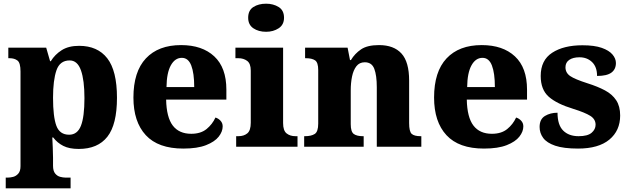

<svg xmlns="http://www.w3.org/2000/svg" viewBox="-20 -794 3403 1039"><path d="M11 225V167H24Q36 167 51.5 163Q67 159 79 145.5Q91 132 91 105V-407Q91 -454 74.5 -466.5Q58 -479 32 -479H25V-536H230L251 -463H255Q277 -499 314 -522.5Q351 -546 408 -546Q508 -546 560.5 -478.5Q613 -411 613 -265Q613 -120 561 -54Q509 12 406 12Q355 12 322.5 -4.5Q290 -21 268 -50H263Q264 -24 265.5 4Q267 32 267 60V103Q267 131 278.5 145Q290 159 306 163Q322 167 333 167H362V225ZM354 -65Q399 -65 418 -113.5Q437 -162 437 -263Q437 -360 418 -413.5Q399 -467 357 -467Q304 -467 285.5 -413.5Q267 -360 267 -265Q267 -162 285 -113.5Q303 -65 354 -65Z M972 10Q836 10 769 -62.5Q702 -135 702 -266Q702 -406 769.5 -478Q837 -550 960 -550Q1074 -550 1139.5 -489Q1205 -428 1205 -309V-255H879Q881 -159 915 -114.5Q949 -70 1015 -70Q1066 -70 1097.5 -95.5Q1129 -121 1146 -158Q1162 -153 1173.5 -140.5Q1185 -128 1185 -110Q1185 -82 1163.5 -54.5Q1142 -27 1095 -8.5Q1048 10 972 10ZM1031 -323Q1031 -398 1015 -439.5Q999 -481 964 -481Q927 -481 904.5 -440.5Q882 -400 881 -323Z M1420 -622Q1379 -622 1351 -641Q1323 -660 1323 -698Q1323 -738 1351 -756Q1379 -774 1420 -774Q1459 -774 1488 -756Q1517 -738 1517 -698Q1517 -660 1488 -641Q1459 -622 1420 -622ZM1258 0V-57H1270Q1300 -57 1318.5 -72.5Q1337 -88 1337 -130V-412Q1337 -450 1317.5 -464.5Q1298 -479 1270 -479H1254V-536H1512V-128Q1512 -87 1531 -72Q1550 -57 1579 -57H1590V0Z M1626 0V-57H1630Q1664 -57 1683 -69Q1702 -81 1702 -125V-415Q1702 -456 1685 -467.5Q1668 -479 1635 -479H1631V-536H1861L1874 -469H1879Q1900 -504 1934 -527Q1968 -550 2031 -550Q2111 -550 2152.5 -504.5Q2194 -459 2194 -358V-128Q2194 -82 2208 -69.5Q2222 -57 2256 -57H2260V0H2019V-322Q2019 -386 2005.5 -421.5Q1992 -457 1954 -457Q1925 -457 1908.5 -435.5Q1892 -414 1885 -379.5Q1878 -345 1878 -305V-122Q1878 -81 1894.5 -69Q1911 -57 1944 -57H1948V0Z M2599 10Q2463 10 2396 -62.5Q2329 -135 2329 -266Q2329 -406 2396.5 -478Q2464 -550 2587 -550Q2701 -550 2766.5 -489Q2832 -428 2832 -309V-255H2506Q2508 -159 2542 -114.5Q2576 -70 2642 -70Q2693 -70 2724.5 -95.5Q2756 -121 2773 -158Q2789 -153 2800.5 -140.5Q2812 -128 2812 -110Q2812 -82 2790.5 -54.5Q2769 -27 2722 -8.5Q2675 10 2599 10ZM2658 -323Q2658 -398 2642 -439.5Q2626 -481 2591 -481Q2554 -481 2531.5 -440.5Q2509 -400 2508 -323Z M3108 10Q3030 10 2984.5 -5.5Q2939 -21 2919.5 -47.5Q2900 -74 2900 -107Q2900 -149 2929 -166.5Q2958 -184 2997 -184Q2997 -118 3027.5 -87.5Q3058 -57 3111 -57Q3160 -57 3181.5 -75.5Q3203 -94 3203 -119Q3203 -149 3174.5 -167Q3146 -185 3082 -205Q2993 -232 2949.5 -270.5Q2906 -309 2906 -383Q2906 -468 2968 -508.5Q3030 -549 3132 -549Q3197 -549 3236.5 -535Q3276 -521 3294.5 -499Q3313 -477 3313 -453Q3313 -419 3288.5 -401Q3264 -383 3211 -383Q3211 -432 3184 -458Q3157 -484 3116 -484Q3081 -484 3060.5 -470Q3040 -456 3040 -430Q3040 -400 3065.5 -382.5Q3091 -365 3160 -343Q3214 -326 3253.5 -305Q3293 -284 3314.5 -251.5Q3336 -219 3336 -169Q3336 -87 3277.5 -38.5Q3219 10 3108 10Z"/></svg>

Font: Noto Serif Telugu ExtraBold
Style: Regular
Weight: 800
Designer: Jelle Bosma - Monotype Design Team
Foundry: Monotype Imaging Inc.
Version: Version 2.005; ttfautohint (v1.8.4.7-5d5b)